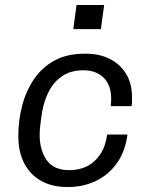

<svg xmlns="http://www.w3.org/2000/svg" viewBox="-20 -735 591 765"><path d="M246 10Q188 10 144.5 -14Q101 -38 77 -83.5Q53 -129 53 -193Q53 -256 68.5 -315Q84 -374 116 -420.5Q148 -467 197.5 -494Q247 -521 316 -521H323Q376 -521 417 -500.5Q458 -480 482 -441.5Q506 -403 506 -348Q506 -339 506 -330Q506 -321 504 -312H421Q422 -319 422.5 -326.5Q423 -334 423 -341Q423 -396 393 -425.5Q363 -455 312 -455Q263 -455 229 -432.5Q195 -410 175 -371.5Q155 -333 147 -285Q143 -259 140.5 -236.5Q138 -214 138 -198Q138 -137 166 -97Q194 -57 257 -57Q296 -57 327.5 -73Q359 -89 380 -121Q401 -153 407 -199H488Q479 -131 445.5 -84.5Q412 -38 362 -14Q312 10 253 10ZM272 -619 285 -715H395L382 -619Z"/></svg>

Font: Chivo Medium Light
Style: Italic
Weight: 300
Italic angle: -8.05°
Version: Version 2.002